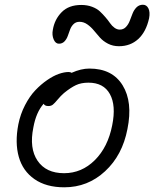

<svg xmlns="http://www.w3.org/2000/svg" viewBox="-20 -756 657 818"><path d="M231 -569.8Q216.3 -569.8 208.5 -588.4Q200.7 -606.9 205.1 -628.9Q212.4 -673.3 242.7 -704.1Q272.9 -734.9 326.2 -734.9Q351.6 -734.9 372.3 -727.1Q393.1 -719.2 405.5 -707.5Q418 -695.8 429.4 -682.4Q440.9 -668.9 449 -657.2Q457 -645.5 467.8 -637.7Q478.5 -629.9 490.2 -629.9Q505.9 -629.9 516.4 -640.9Q526.9 -651.9 532.7 -667.2Q538.6 -682.6 544.7 -698.2Q550.8 -713.9 561.8 -724.9Q572.8 -735.8 588.9 -735.8Q604.5 -735.8 612.3 -720.2Q620.1 -704.6 615.2 -678.2Q602.5 -620.6 569.1 -589.8Q535.6 -559.1 486.8 -559.1Q460.9 -559.1 440.2 -569.8Q419.4 -580.6 405.8 -595.9Q392.1 -611.3 379.6 -626.5Q367.2 -641.6 351.8 -652.3Q336.4 -663.1 318.8 -663.1Q303.7 -663.1 293.7 -653.6Q283.7 -644 278.6 -630.1Q273.4 -616.2 268.6 -602.5Q263.7 -588.9 254.4 -579.3Q245.1 -569.8 231 -569.8ZM253.9 42Q176.8 42 127 7.3Q77.1 -27.3 60.1 -87.6Q43 -147.9 58.1 -226.1Q66.9 -270 86.7 -308.1Q106.4 -346.2 130.4 -371.3Q154.3 -396.5 180.9 -414.8Q207.5 -433.1 230.7 -441.2Q253.9 -449.2 272 -449.2Q280.3 -449.2 285.2 -445.8Q325.2 -463.9 360.8 -463.9Q458.5 -463.9 502.4 -392.6Q546.4 -321.3 522.9 -206.1Q501.5 -94.7 427.7 -26.4Q354 42 253.9 42ZM122.1 -212.9Q104 -124 140.1 -71Q176.3 -18.1 252.9 -18.1Q328.1 -18.1 384 -73.7Q439.9 -129.4 458 -222.2Q475.1 -306.6 448.2 -355.2Q421.4 -403.8 356.9 -403.8Q325.7 -403.8 303.5 -393.3Q281.2 -382.8 252.9 -359.9Q238.8 -347.7 225.8 -332Q212.9 -316.4 205.3 -310.3Q197.8 -304.2 186 -304.2Q170.4 -304.2 166 -314Q133.8 -277.8 122.1 -212.9Z"/></svg>

Font: Shantell Sans Bouncy
Style: Italic
Weight: 300
Italic angle: -11.31°
Designer: Stephen Nixon, Anya Danilova, Shantell Martin
Foundry: Arrow Type
Version: Version 1.006;[9816181b4]